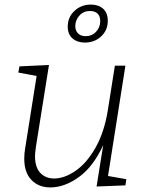

<svg xmlns="http://www.w3.org/2000/svg" viewBox="-20 -812 639 839"><path d="M452 -43 532 -29 528 -2 402 3 431 -178Q388 -84 325 -38.5Q262 7 200 7Q149 7 117.5 -25.5Q86 -58 86 -119Q86 -143 90 -164L140 -480L60 -495L65 -522L194 -528L137 -171Q133 -141 133 -130Q133 -81 156 -56.5Q179 -32 217 -32Q261 -32 309.5 -65Q358 -98 396.5 -165Q435 -232 451 -329L482 -525H528ZM276 -696Q276 -737 305.5 -764.5Q335 -792 377 -792Q410 -792 430.5 -774Q451 -756 451 -721Q451 -680 422 -653Q393 -626 351 -626Q318 -626 297 -644Q276 -662 276 -696ZM418 -720Q418 -741 406.5 -752.5Q395 -764 373 -764Q345 -764 327 -744Q309 -724 309 -698Q309 -678 321 -666Q333 -654 354 -654Q382 -654 400 -673.5Q418 -693 418 -720Z"/></svg>

Font: Bitter Pro Light
Style: Italic
Weight: 300
Italic angle: -9°
Designer: Sol Matas, and Bitter project Authors
Foundry: Sol Matas
Version: Version 1.010